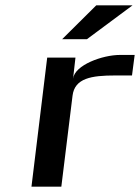

<svg xmlns="http://www.w3.org/2000/svg" viewBox="-20 -700 525 720"><path d="M254 -405 263 -484H157L98 0H210L252 -341C260 -407 323 -417 412 -417H475L485 -494H430C364 -494 260 -456 254 -405ZM477 -680H341L213 -553H306Z"/></svg>

Font: Gamestation Extended
Style: Italic
Weight: 400
Width: 7
Designer: Jonas Hecksher
Foundry: Jonas Hecksher, Playtypeª, e-types AS
Version: Version 1.003